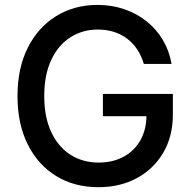

<svg xmlns="http://www.w3.org/2000/svg" viewBox="-20 -758 784 788"><path d="M384.3 10.3Q285.2 10.3 210.4 -35.6Q135.7 -81.5 93.8 -165.5Q51.8 -249.5 51.8 -363.3Q51.8 -478.5 94.2 -562.5Q136.7 -646.5 210.9 -692.1Q285.2 -737.8 379.9 -737.8Q439 -737.8 490.2 -720.2Q541.5 -702.6 581.8 -670.4Q622.1 -638.2 648.4 -593.8Q674.8 -549.3 684.1 -495.6H570.3Q561 -527.8 543.9 -554Q526.9 -580.1 502.7 -598.6Q478.5 -617.2 448 -627Q417.5 -636.7 381.3 -636.7Q318.4 -636.7 268.6 -604.7Q218.8 -572.8 190.2 -511.7Q161.6 -450.7 161.6 -363.8Q161.6 -277.3 190.2 -216.3Q218.8 -155.3 269 -123Q319.3 -90.8 384.8 -90.8Q442.9 -90.8 487.3 -114.7Q531.7 -138.7 556.4 -182.6Q581.1 -226.6 581.1 -285.6L610.4 -281.2H402.3V-372.6H689.5V-289.1Q689.5 -198.2 649.9 -131.1Q610.4 -64 541.5 -26.9Q472.7 10.3 384.3 10.3Z"/></svg>

Font: Inter 18pt Medium
Style: Regular
Weight: 500
Designer: Rasmus Andersson
Foundry: rsms
Version: Version 4.001;git-66647c0bb